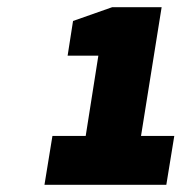

<svg xmlns="http://www.w3.org/2000/svg" viewBox="-20 -866 502 531"><path d="M462 -490 440 -355H103L125 -490H217L252 -712H167L182 -808L290 -846H427L370 -490Z"/></svg>

Font: Exo Black
Style: Italic
Weight: 900
Italic angle: -9°
Designer: Natanael Gama
Foundry: Natanael Gama
Version: Version 1.500; ttfautohint (v1.6)